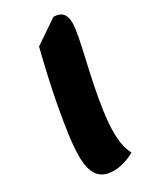

<svg xmlns="http://www.w3.org/2000/svg" viewBox="-186 -763 708 851"><g transform="rotate(-30 168.0 -337.5)"><path d="M133 25Q81 25 56 -7Q31 -39 31 -108Q31 -152 39.5 -214.5Q48 -277 61 -347.5Q74 -418 90 -488Q106 -558 121 -618L242 -700Q302 -700 302 -635Q302 -611 293.5 -567Q285 -523 272 -467Q259 -411 246.5 -350Q234 -289 225.5 -230Q217 -171 217 -121Q217 -84 223 -56Q229 -28 241 -6Q185 25 133 25Z"/></g></svg>

Font: Lemonada SemiBold
Style: Regular
Weight: 600
Designer: Mohamed Gaber (Arabic), Eduardo Tunni (Latin)
Foundry: Kief Type Foundry
Version: Version 4.005; ttfautohint (v1.8.3)